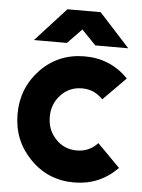

<svg xmlns="http://www.w3.org/2000/svg" viewBox="-52 -741 587 795"><g transform="rotate(5 241.5 -344.0)"><path d="M69 -561H206L265 -622L324 -561H461L334 -700H196ZM285 -512Q176 -512 102 -436Q28 -359 28 -250Q28 -141 102 -65Q176 12 285 12Q392 12 466 -64L372 -159Q337 -121 285 -121Q232 -121 197 -159Q162 -196 162 -250Q162 -304 197 -341Q232 -379 285 -379Q337 -379 372 -341L466 -436Q392 -512 285 -512Z"/></g></svg>

Font: Unageo
Style: Bold
Weight: 700
Designer: Richard Sepsi
Foundry: Richard Sepsi
Version: Version 2.000